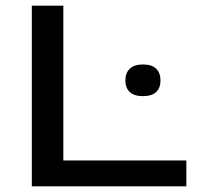

<svg xmlns="http://www.w3.org/2000/svg" viewBox="-20 -659 720 679"><path d="M204 0H92.5V-639H204ZM149.5 -91.5H639V0H149.5ZM485.5 -319Q454.5 -319 439 -333.5Q423.5 -348 423.5 -373.5V-376Q423.5 -401 439 -416Q454.5 -431 485.5 -431Q517 -431 532.2 -416Q547.5 -401 547.5 -376V-373.5Q547.5 -348 532.2 -333.5Q517 -319 485.5 -319Z"/></svg>

Font: Anek Latin Expanded Medium
Style: Regular
Weight: 500
Width: 7
Designer: Yesha Goshar
Foundry: Ek Type
Version: Version 1.003